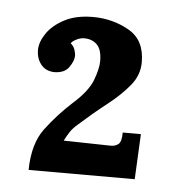

<svg xmlns="http://www.w3.org/2000/svg" viewBox="-35 -571 351 378"><g transform="rotate(5 141.0 -382.5)"><path d="M34.5 -226.6Q35.2 -278.7 57.9 -308.9Q80.7 -339.2 109.6 -365.6Q139 -391.6 147.6 -414.6Q156.2 -437.5 156.2 -452.1Q156.2 -474.9 146.5 -484.6Q136.8 -494.3 121 -494.3Q113.7 -494.3 106 -490.5Q98.3 -486.6 95.3 -482.2Q101.6 -477.1 103.8 -469.9Q106 -462.8 106 -458.7Q106 -448.5 97 -435.6Q88 -422.8 67.5 -422.8Q50.6 -423.5 41.4 -435.3Q32.3 -447 32.3 -463.5Q32.3 -478.9 43.8 -496.1Q55.4 -513.4 78.3 -525.5Q101.2 -537.6 134.6 -537.6Q173.5 -537.6 205.7 -519.4Q238 -501.3 238 -457.3Q238 -431.6 220.9 -410.9Q203.9 -390.2 177.9 -369.8Q151.8 -349.5 123.9 -324.5Q113.3 -315.4 108.4 -307.7Q103.4 -300 98.3 -290.1L190.7 -288.2Q200.2 -287.9 206.5 -293Q212.7 -298.1 212.7 -316.1H248.6L244.2 -226.6Z"/></g></svg>

Font: Parastoo
Style: Regular
Weight: 400
Foundry: Saber Rastikerdar (saber.rastikerdar@gmail.com)
Version: Version 3.000